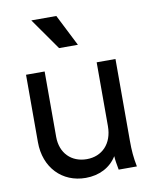

<svg xmlns="http://www.w3.org/2000/svg" viewBox="-89 -865 758 945"><g transform="rotate(-10 290.0 -393.0)"><path d="M263 12C331 12 387 -17 419 -69C420 -49 424 -28 429 0H520C511 -46 508 -80 508 -132V-539H414V-220C414 -132 360 -78 284 -78C207 -78 154 -131 154 -212V-539H61V-202C61 -75 145 12 263 12ZM133 -798 244 -640H338L258 -798Z"/></g></svg>

Font: Mluvka Medium
Style: Regular
Weight: 500
Designer: Modified by Jiří Krblich, Original typeface by Gumpita Rahayu
Foundry: Gumpita Rahayu & Jiří Krblich
Version: Version 2.000;Glyphs 3.1.1 (3134)